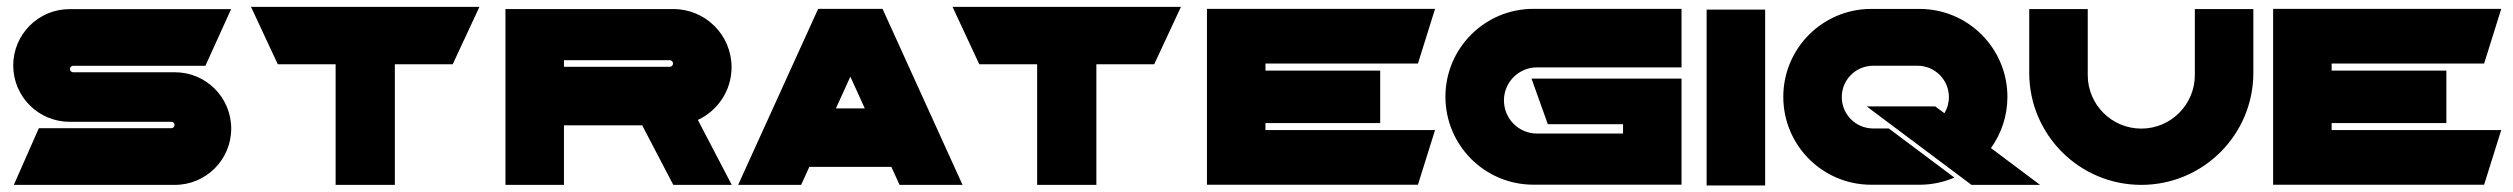

<svg xmlns="http://www.w3.org/2000/svg" viewBox="-20 -545 7408 566"><path d="M186.1 -341.5C186.1 -346.7 190.3 -351 195.6 -351H585.5L661.3 -518.1H185C93.3 -518.1 19 -443.7 19 -352C19 -260.4 93.3 -186 185 -186H485.1C490.3 -186 494.6 -181.8 494.6 -176.6C494.6 -171.3 490.3 -167.1 485.1 -167.1H94.5L20.8 0H495.6C587.3 0 661.6 -74.3 661.6 -166C661.6 -257.7 587.3 -332 495.6 -332H195.6C190.3 -332 186.1 -336.3 186.1 -341.5Z M720 -524.7 798.9 -355.5H969.4V0H1144V-355.5H1314.5L1393.3 -524.7Z M1964.8 0H2137.2L2037.2 -191.5C2095.9 -218.7 2136.6 -278 2136.6 -346.9C2136.6 -441.6 2059.9 -518.3 1965.2 -518.3H1470V0H1642.5V-175.6H1873.1L1964.8 0ZM1642.5 -367.6H1954.3C1959.7 -367.6 1964.1 -363.2 1964.1 -357.8C1964.1 -352.4 1959.7 -348.1 1954.3 -348.1H1642.5Z M2631.8 0H2817.5L2581.7 -518.8H2391.8L2156 0H2341.7L2365.8 -53H2607.7ZM2444.2 -225.5 2486.8 -319.1 2529.3 -225.5Z M2788 -524.7 2866.9 -355.5H3037.4V0H3212V-355.5H3382.5L3461.3 -524.7Z M4160 -357.8 4210.4 -518.8H3538V-0.5H4160L4210.4 -161.6H3710.5V-182.3H4048.7V-336.9H3710.5V-357.8Z M4511 -346.4H4937V-518.9H4500.1C4357 -518.9 4241 -402.9 4241 -259.8C4241 -116.7 4357 -0.6 4500.1 -0.6H4937V-268.1H4937V-313.2H4494.8L4542.9 -178.8H4764.6V-151.3H4511C4457.1 -151.3 4413.5 -195 4413.5 -248.9C4413.5 -302.7 4457.1 -346.4 4511 -346.4Z M5183.5 -516.6H5011V1.7H5183.5Z M5994 0 5849.1 -108.5C5879.7 -151 5897.7 -203.2 5897.7 -259.5C5897.7 -331.1 5868.6 -395.9 5821.8 -442.8C5774.9 -489.7 5710.1 -518.7 5638.5 -518.7H5496.2C5353 -518.7 5237 -402.7 5237 -259.5C5237 -116.4 5353 -0.4 5496.2 -0.4H5638.5C5675 -0.4 5709.8 -7.9 5741.3 -21.6L5548 -166.3H5501.9C5450.8 -166.3 5409.4 -207.7 5409.4 -258.8C5409.4 -309.9 5450.8 -351.2 5501.9 -351.2H5632.7C5683.8 -351.2 5725.2 -309.9 5725.2 -258.8C5725.2 -241.3 5720.3 -225.1 5712 -211.2L5684.9 -231.4H5482.8L5569.7 -166.3L5754.7 -27.8L5791.8 0Z M6450.2 -518.2V-323.8C6450.2 -236.6 6379.5 -165.9 6292.3 -165.9C6205.2 -165.9 6134.5 -236.6 6134.5 -323.8V-518.2H5962V-330.3C5962 -147.9 6109.9 0 6292.3 0C6474.8 0 6622.7 -147.9 6622.7 -330.3V-518.2Z M7303 -357.8 7353.4 -518.8H6681V-0.5H7303L7353.4 -161.6H6853.5V-182.3H7191.7V-336.9H6853.5V-357.8Z"/></svg>

Font: JUMBOTRON
Style: Regular
Weight: 400
Designer: Ian Langley
Foundry: Ian Langley
Version: Version 1.005;Fontself Maker 3.5.8